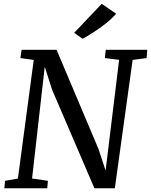

<svg xmlns="http://www.w3.org/2000/svg" viewBox="-20 -1010 810 1030"><path d="M3.5 0 7 -40 76 -52 161 -688.5 89.5 -698.5 96 -743H283.5L508.5 -210.5L546.5 -95L619 -689L542.5 -698.5L547.5 -743H770L766.5 -698.5L691.5 -688.5L596 0H486.5L259.5 -528.5L220 -652L152 -52.5L237 -40L233.5 0ZM378 -834 525.5 -989.5 603 -936.5Q580.5 -910 547.5 -884Q514.5 -858 481 -836.5Q447.5 -815 423 -802Z"/></svg>

Font: Merriweather
Style: Italic
Weight: 400
Italic angle: -7.8°
Designer: Eben Sorkin
Foundry: Eben Sorkin
Version: Version 2.100